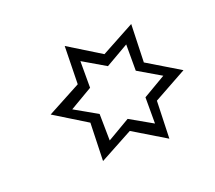

<svg xmlns="http://www.w3.org/2000/svg" viewBox="-64 -770 503 450"><g transform="rotate(-20 188.0 -545.0)"><path d="M270.5 -446.3V-511.7L327.1 -544.9L270.5 -578.1V-643.6L212.9 -610.4L156.2 -643.6V-577.1L99.6 -543.9L156.2 -511.7L157.2 -445.3L213.9 -478.5ZM290 -401.4 209 -450.2 126 -405.3 128.9 -500 47.9 -549.8 131.8 -594.7 133.8 -689.5 214.8 -639.6 297.9 -684.6 294.9 -589.8 376 -541 293 -495.1Z"/></g></svg>

Font: Dehalvi Khush Khat
Style: Regular
Weight: 400
Version: Version 002.500